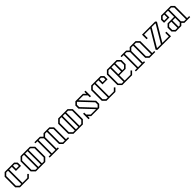

<svg xmlns="http://www.w3.org/2000/svg" viewBox="753 -2962 5324 5324"><g transform="rotate(-45 3414.5 -300.0)"><path d="M375 -400V-560H270V-40H460L539 -119L570 -88L482 0H133L40 -93V-507L133 -600H502L575 -527V-400ZM225 -560H155L85 -490V-110L155 -40H225ZM420 -440H530V-510L480 -560H420Z M1229 -497V-103L1126 0H758L655 -103V-497L758 -600H1126ZM780 -40H850V-560H780L700 -480V-120ZM895 -560V-40H989V-560ZM1184 -480 1104 -560H1034V-40H1104L1184 -120Z M2059 -40V0H1832L1749 -83V-560H1679L1609 -490V-40H1659V0H1299V-40H1379V-560H1299V-600H1516L1587 -530L1657 -600H1886L1979 -507V-40ZM1564 -40V-490L1494 -560H1424V-40ZM1854 -40H1934V-490L1864 -560H1794V-100Z M2703 -497V-103L2600 0H2232L2129 -103V-497L2232 -600H2600ZM2254 -40H2324V-560H2254L2174 -480V-120ZM2369 -560V-40H2463V-560ZM2658 -480 2578 -560H2508V-40H2578L2658 -120Z M3324 -204V-83L3241 0H2926L2858 -68V10H2813V-205H2858V-130L2948 -40H3159L2823 -396V-517L2906 -600H3201L3269 -532V-610H3314V-395H3269V-470L3179 -560H2988ZM3279 -188 2928 -560 2868 -500V-412L3219 -40L3279 -100Z M3769 -400V-560H3664V-40H3854L3933 -119L3964 -88L3876 0H3527L3434 -93V-507L3527 -600H3896L3969 -527V-400ZM3619 -560H3549L3479 -490V-110L3549 -40H3619ZM3814 -440H3924V-510L3874 -560H3814Z M4624 -93 4531 0H4142L4049 -93V-507L4142 -600H4526L4619 -507V-343L4526 -250H4279V-40H4509L4593 -124ZM4164 -40H4234V-560H4164L4094 -490V-110ZM4279 -290H4389V-560H4279ZM4504 -560H4434V-290H4504L4574 -360V-490Z M5439 -40V0H5212L5129 -83V-560H5059L4989 -490V-40H5039V0H4679V-40H4759V-560H4679V-600H4896L4967 -530L5037 -600H5266L5359 -507V-40ZM4944 -40V-490L4874 -560H4804V-40ZM5234 -40H5314V-490L5244 -560H5174V-100Z M6011 -180H6056V0H6011H5522L5491 -37L5802 -560H5564V-420H5519V-600H5564H6035L6067 -562L5757 -40H6011ZM5563 -40H5702L6005 -550L5995 -560H5857L5554 -50Z M6809 -40V0H6582L6522 -61L6461 0H6242L6159 -83V-237L6242 -320H6499V-560H6394V-400H6184V-517L6267 -600H6646L6729 -517V-40ZM6349 -560H6289L6229 -500V-440H6349ZM6604 -40H6684V-500L6624 -560H6544V-100ZM6264 -40H6349V-280H6264L6204 -220V-100ZM6499 -100V-280H6394V-40H6439Z"/></g></svg>

Font: Kumar One Outline
Style: Regular
Weight: 400
Designer: Parimal Parmar
Foundry: Indian Type Foundry
Version: Version 1.000;PS 1.000;hotconv 1.0.88;makeotf.lib2.5.647800